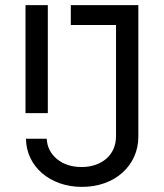

<svg xmlns="http://www.w3.org/2000/svg" viewBox="-20 -720 640 750"><path d="M79.6 -278H166.8V-700H79.6ZM81.4 -178Q82 -137.4 98.7 -102.8Q115.4 -68.2 144.7 -43.2Q174 -18.2 213.6 -4.1Q253.3 10 300.2 10Q348.2 10 388.6 -4.6Q429 -19.2 458.3 -45.5Q487.6 -71.8 504 -107.8Q520.4 -143.8 520.4 -186.6V-700H256.6V-622.4H433.2V-187.8Q433.2 -161.1 423.6 -138.8Q414 -116.6 396.2 -100.9Q378.4 -85.2 353.7 -76.4Q329 -67.6 299 -67.6Q240.8 -67.6 203.1 -98.3Q165.4 -129 162.4 -178Z"/></svg>

Font: CommitMonoV143 ExtLt
Style: Regular
Weight: 200
Monospace: yes
Designer: Eigil Nikolajsen
Foundry: Eigil Nikolajsen
Version: Version 1.143